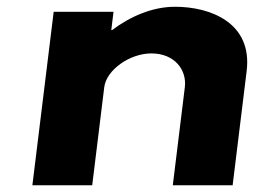

<svg xmlns="http://www.w3.org/2000/svg" viewBox="-20 -548 784 568"><path d="M75.8 0H252.8L288.4 -290C294.7 -341 363.6 -390 427.8 -390C496.7 -390 533.1 -341 526.8 -290L491.2 0H668.2L709.7 -338C727.2 -481 602 -528 497.9 -528C430.2 -528 364.9 -499 311.6 -459H309.2L315.8 -513H138.8Z"/></svg>

Font: Hussar
Style: BdSuprExtOblOne
Weight: 700
Foundry: Cannot Into Space Fonts
Version: Version 2.00